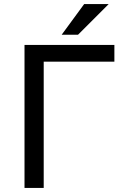

<svg xmlns="http://www.w3.org/2000/svg" viewBox="-20 -920 600 940"><path d="M100 0V-700H540V-618H194V0ZM282 -750 392 -900H512L362 -750Z"/></svg>

Font: Golos Text
Style: Regular
Weight: 400
Designer: A.Korolkova, Vitaly Kuzmin
Foundry: ParaType Ltd
Version: Version 2.004